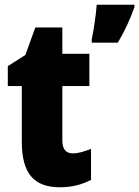

<svg xmlns="http://www.w3.org/2000/svg" viewBox="-20 -780 587 810"><path d="M547 -749V-760H388C385 -719 375 -650 367 -614V-600H477C507 -650 528 -697 547 -749ZM287 -133C258 -133 243 -151 243 -187V-417H357V-553H243V-664H129L87 -548L13 -501V-417H72V-182C72 -46 125 10 233 10C287 10 326 -2 364 -21V-152C336 -141 311 -133 287 -133Z"/></svg>

Font: Noto Sans Hebrew Condensed Black
Style: Regular
Weight: 900
Width: 3
Designer: Monotype Design Team
Foundry: Monotype Imaging Inc.
Version: Version 2.004